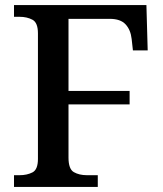

<svg xmlns="http://www.w3.org/2000/svg" viewBox="-20 -734 640 754"><path d="M35 0V-46H57Q86 -46 107.5 -57Q129 -68 129 -110V-603Q129 -645 107.5 -656.5Q86 -668 57 -668H35V-714H555L560 -536H502L497 -581Q493 -617 473 -638.5Q453 -660 411 -660H249V-377H489V-324H249V-115Q249 -70 270 -58Q291 -46 321 -46H364V0Z"/></svg>

Font: Noto Nastaliq Urdu Medium
Style: Regular
Weight: 500
Designer: Monotype Design Team (Patrick Giasson: type design, Kamal Mansour: OpenType code, Glenda Bellarosa). Updated by Simon Co
Foundry: Monotype Imaging Inc., Simon Cozens
Version: Version 3.007